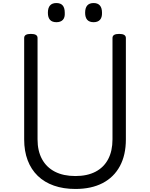

<svg xmlns="http://www.w3.org/2000/svg" viewBox="-20 -1224 987 1263"><path d="M476 19Q397 19 334.5 -3Q272 -25 228.5 -67Q185 -109 162 -169.5Q139 -230 139 -307V-974Q139 -988 150 -994.5Q161 -1001 183 -1001Q205 -1001 216 -994.5Q227 -988 227 -974V-307Q227 -231 256.5 -177Q286 -123 341.5 -94.5Q397 -66 476 -66Q554 -66 608.5 -94.5Q663 -123 691.5 -177Q720 -231 720 -307V-974Q720 -988 731 -994.5Q742 -1001 764 -1001Q808 -1001 808 -974V-307Q808 -204 768.5 -131Q729 -58 655 -19.5Q581 19 476 19ZM351 -1078Q323 -1078 309 -1093.5Q295 -1109 295 -1140Q295 -1172 309 -1188Q323 -1204 351 -1204Q379 -1204 392.5 -1188Q406 -1172 406 -1140Q408 -1109 393.5 -1093.5Q379 -1078 351 -1078ZM596 -1078Q568 -1078 554 -1093.5Q540 -1109 540 -1140Q540 -1172 554 -1188Q568 -1204 596 -1204Q623 -1204 637 -1188Q651 -1172 651 -1140Q652 -1109 637.5 -1093.5Q623 -1078 596 -1078Z"/></svg>

Font: Playwrite PL
Style: Regular
Weight: 400
Designer: Veronika Burian, José Scaglione
Foundry: TypeTogether
Version: Version 1.002